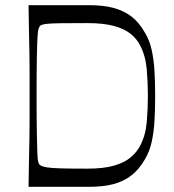

<svg xmlns="http://www.w3.org/2000/svg" viewBox="-20 -720 670 740"><path d="M90 0Q91 -72 92 -118Q93 -164 93.5 -194.5Q94 -225 94 -247.5Q94 -270 94 -293.5Q94 -317 94 -350Q94 -383 94 -406.5Q94 -430 94 -452.5Q94 -475 93.5 -505.5Q93 -536 92 -582Q91 -628 90 -700H325Q378 -700 417.5 -689.5Q457 -679 486.5 -656.5Q516 -634 538 -595Q557 -564 565 -526Q573 -488 575.5 -444.5Q578 -401 578 -350Q578 -299 575.5 -255.5Q573 -212 565 -174.5Q557 -137 538 -105Q516 -67 486.5 -44Q457 -21 417.5 -10.5Q378 0 325 0ZM316 -70Q379 -70 419 -81.5Q459 -93 483 -113Q507 -133 520 -158Q541 -198 545.5 -248.5Q550 -299 550 -350Q550 -402 545.5 -453.5Q541 -505 520 -545Q507 -571 483 -590Q459 -609 419 -620Q379 -631 316 -631Q252 -631 214.5 -630.5Q177 -630 159.5 -628Q142 -626 135 -621Q132 -618 129 -610Q126 -602 124.5 -576.5Q123 -551 122 -497.5Q121 -444 121 -350Q121 -259 122 -206.5Q123 -154 124 -129Q125 -104 127.5 -95.5Q130 -87 134 -84Q142 -78 160.5 -75Q179 -72 216 -71Q253 -70 316 -70Z"/></svg>

Font: Ojuju
Style: Regular
Weight: 400
Designer: Chisaokwu Joboson, Mirko Velimirovic
Foundry: Udi Foundry
Version: Version 1.000